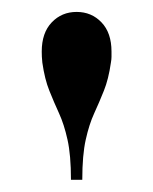

<svg xmlns="http://www.w3.org/2000/svg" viewBox="-20 -780 256 322"><path d="M99 -478.5Q99 -520 93.2 -545.8Q87.5 -571.5 79 -590Q70.5 -608.5 62.8 -627.8Q55 -647 51 -675Q50.5 -680.5 50.2 -684.8Q50 -689 50 -693.5Q50 -725 66.8 -742.5Q83.5 -760 108.5 -760Q133.5 -760 150.2 -742.5Q167 -725 167 -693.5Q167 -689 167 -684.8Q167 -680.5 166 -675Q162 -647 154.2 -627.8Q146.5 -608.5 138 -590Q129.5 -571.5 123.8 -545.8Q118 -520 118 -478.5Z"/></svg>

Font: Bodoni Moda Medium
Style: Regular
Weight: 500
Designer: Owen Earl
Foundry: indestructible type
Version: Version 2.005